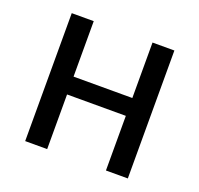

<svg xmlns="http://www.w3.org/2000/svg" viewBox="-99 -636 774 745"><g transform="rotate(20 288.5 -264.0)"><path d="M500 0H409.7V-225.6H167V0H76.2V-528.3H167V-299.3H409.7V-528.3H500Z"/></g></svg>

Font: Mardoto
Style: Regular
Weight: 400
Designer: Christian Robertson, Vahan Hovhannisyan
Foundry: Google
Version: Version 1.000